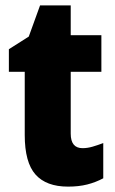

<svg xmlns="http://www.w3.org/2000/svg" viewBox="-20 -735 426 714"><path d="M287 -184Q305 -184 324 -189.5Q343 -195 364 -203V-72Q336 -57 304.5 -49Q273 -41 233 -41Q152 -41 112 -86Q72 -131 72 -233V-468H13V-552L87 -599L129 -715H243V-604H357V-468H243V-238Q243 -184 287 -184Z"/></svg>

Font: Noto Sans Tamil UI Condensed Black
Style: Regular
Weight: 900
Width: 3
Designer: Jelle Bosma - Monotype Design Team
Foundry: Monotype Imaging Inc.
Version: Version 2.004; ttfautohint (v1.8.4.7-5d5b)